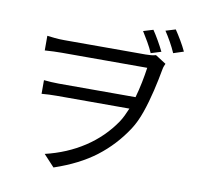

<svg xmlns="http://www.w3.org/2000/svg" viewBox="-96 -962 1193 1136"><g transform="rotate(10 500.0 -394.0)"><path d="M739 -834Q756 -809 775 -776Q794 -743 808 -714L747 -695Q734 -725 715.5 -757Q697 -789 680 -816ZM869 -859Q886 -834 905.5 -801Q925 -768 939 -738L878 -718Q864 -750 846 -782Q828 -814 810 -841ZM127 -690Q143 -688 171 -685Q199 -682 230 -682Q247 -682 285.5 -682Q324 -682 375.5 -682Q427 -682 481.5 -682Q536 -682 585.5 -682Q635 -682 671 -682Q707 -682 719 -682Q736 -682 752 -683.5Q768 -685 780 -689L844 -648Q841 -641 837.5 -632.5Q834 -624 832 -612Q821 -550 804.5 -480Q788 -410 766 -346.5Q744 -283 714 -237Q644 -130 545 -54.5Q446 21 298 71L233 1Q363 -30 466 -97.5Q569 -165 637 -265Q649 -283 659.5 -304.5Q670 -326 680 -350H244Q219 -350 197.5 -349Q176 -348 153 -346V-428Q173 -426 195.5 -424.5Q218 -423 242 -423H704Q717 -469 726.5 -516Q736 -563 742 -606Q727 -606 688.5 -606Q650 -606 597.5 -606Q545 -606 488.5 -606Q432 -606 379 -606Q326 -606 286.5 -606Q247 -606 230 -606Q206 -606 180 -605Q154 -604 127 -602Z"/></g></svg>

Font: Go Noto Kurrent-Regular
Style: Regular
Weight: 400
Designer: Monotype Design Team
Foundry: Monotype Imaging Inc.
Version: Version 2.012; ttfautohint (v1.8.4.7-5d5b)